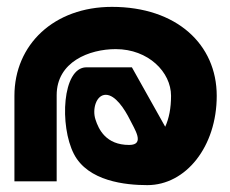

<svg xmlns="http://www.w3.org/2000/svg" viewBox="-20 -528 670 559"><path d="M22 0H145V-251C145 -348 240 -385 317 -385C412 -385 478 -318 478 -249C478 -213 472 -183 461 -159L364 -332H231C161 -331 153 -162 195 -80C236 0 346 11 409 11C521 11 611 -101 611 -249C611 -399 494 -508 306 -508C137 -508 22 -398 22 -249ZM258 -180C248 -210 260 -252 288 -252C316 -252 343 -210 358 -180C371 -153 404 -106 356 -106C288 -106 267 -152 258 -180Z"/></svg>

Font: Charger EcoBlack
Style: Black
Weight: 1000
Designer: Jasper
Foundry: Cannot Into Space Fonts
Version: Version 1.1